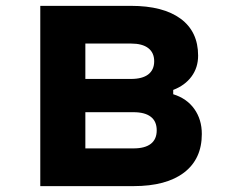

<svg xmlns="http://www.w3.org/2000/svg" viewBox="-20 -633 790 653"><path d="M117 -613.1H425.4Q534.9 -613.1 594.4 -569.3Q653.8 -525.5 653.8 -443.8Q653.8 -403.2 631.4 -372.8Q609.1 -342.5 569.1 -327.2V-312.5Q615.4 -298.2 640.9 -262.4Q666.4 -226.5 666.4 -177.2Q666.4 -92.3 606 -46.1Q545.6 0 434.1 0H117ZM513 -189.8Q513 -220.3 492.9 -235.8Q472.9 -251.4 434.1 -251.4H270.3V-128.3H434.1Q472.9 -128.3 492.9 -143.8Q513 -159.4 513 -189.8ZM504.4 -424.7Q504.4 -453.7 484.3 -469.3Q464.2 -484.9 425.4 -484.9H270.3V-364.5H425.4Q464.2 -364.5 484.3 -380Q504.4 -395.6 504.4 -424.7Z"/></svg>

Font: Martian Mono VF sWd Rg
Style: Regular
Weight: 400
Width: 6
Monospace: yes
Designer: Roman Shamin
Foundry: Evil Martians
Version: Version 1.100